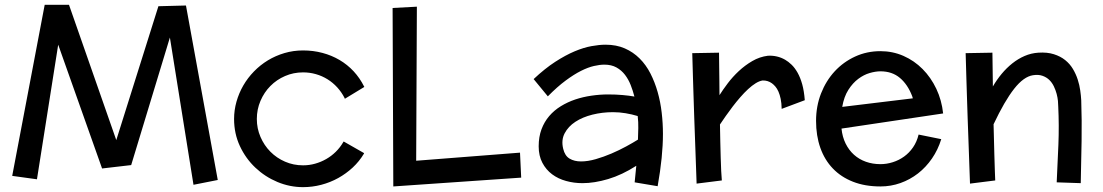

<svg xmlns="http://www.w3.org/2000/svg" viewBox="-20 -728 4590 799"><path d="M886.2 21 785.2 41 687 -571.8 525.9 -41 404.8 -26.9 222.2 -542 133.8 18.1 30.8 3.9 166 -708H267.1L463.9 -145L639.2 -702.1L753.9 -705.1Z M1496.1 -366.2 1415 -316.9 1414.1 -319.8Q1401.4 -344.7 1383.3 -364.5Q1365.2 -384.3 1342.8 -398.2Q1320.3 -412.1 1294.7 -419.4Q1269 -426.8 1241.2 -426.8Q1201.2 -426.8 1166.3 -411.6Q1131.3 -396.5 1105.2 -370.1Q1079.1 -343.8 1064 -308.3Q1048.8 -272.9 1048.8 -232.9Q1048.8 -193.4 1064 -158.2Q1079.1 -123 1105.2 -96.7Q1131.3 -70.3 1166.3 -55.2Q1201.2 -40 1241.2 -40Q1267.1 -40 1291.5 -46.9Q1315.9 -53.7 1337.6 -66.2Q1359.4 -78.6 1377.4 -96.4Q1395.5 -114.3 1408.2 -136.2L1410.2 -139.2L1495.1 -90.8L1494.1 -87.9Q1475.1 -56.2 1447.8 -30.8Q1420.4 -5.4 1387.5 12.9Q1354.5 31.2 1317.1 41Q1279.8 50.8 1241.2 50.8Q1186 50.8 1134.5 29.3Q1083 7.8 1042.7 -30.3Q1002.4 -68.4 978.3 -120.1Q954.1 -171.9 954.1 -232.9Q954.1 -269.5 964.1 -304.9Q974.1 -340.3 992.4 -372.1Q1010.7 -403.8 1036.9 -430.7Q1063 -457.5 1094.7 -476.8Q1126.5 -496.1 1163.6 -507.1Q1200.7 -518.1 1241.2 -518.1Q1283.7 -518.1 1322 -507.8Q1360.4 -497.6 1393.1 -478.3Q1425.8 -459 1451.7 -431.2Q1477.5 -403.3 1495.1 -368.2Z M2148.9 11.2 1616.7 47.9 1613.8 -694.8 1714.8 -700.2 1711.9 -59.1 2144 -92.8Z M2621.1 30.8 2627.9 -38.1Q2568.4 0 2511 17.1Q2453.6 34.2 2403.8 34.2Q2368.7 34.2 2335.7 25.1Q2302.7 16.1 2277.6 -2.7Q2252.4 -21.5 2237.1 -50.5Q2221.7 -79.6 2221.7 -119.1Q2221.7 -158.7 2233.4 -189.9Q2245.1 -221.2 2265.6 -245.1Q2286.1 -269 2314 -286.1Q2341.8 -303.2 2373.8 -314Q2405.8 -324.7 2440.9 -329.8Q2476.1 -335 2510.7 -335Q2543 -335 2570.8 -332.5Q2598.6 -330.1 2620.1 -326.2Q2613.8 -350.6 2604.5 -374.3Q2595.2 -397.9 2580.8 -416.7Q2566.4 -435.5 2545.4 -447.3Q2524.4 -459 2495.1 -459Q2476.1 -459 2451.7 -453.4Q2427.2 -447.8 2397.9 -433.1Q2368.7 -418.5 2334 -392.8Q2299.3 -367.2 2259.8 -327.1L2200.7 -398.9Q2247.6 -442.9 2290.5 -470.7Q2333.5 -498.5 2371.3 -514.4Q2409.2 -530.3 2441.7 -536.1Q2474.1 -542 2500 -542Q2544.9 -542 2580.1 -526.6Q2615.2 -511.2 2641.8 -484.6Q2668.5 -458 2686.8 -422.1Q2705.1 -386.2 2716.8 -345Q2728.5 -303.7 2733.6 -259.3Q2738.8 -214.8 2738.8 -170.9Q2738.8 -124 2733.4 -70.3Q2728 -16.6 2716.8 46.9ZM2634.8 -147Q2635.7 -171.4 2636.2 -195.3Q2636.7 -219.2 2633.8 -245.1Q2609.9 -252.4 2583.5 -256.8Q2557.1 -261.2 2530.8 -261.2Q2486.8 -261.2 2445.6 -251Q2404.3 -240.7 2374.5 -221.2Q2344.7 -201.7 2329.8 -173.3Q2314.9 -145 2323.7 -108.9Q2330.6 -79.6 2350.3 -67.9Q2370.1 -56.2 2397.9 -56.2Q2426.3 -56.2 2459.2 -65.7Q2492.2 -75.2 2524.7 -89.1Q2557.1 -103 2585.9 -118.7Q2614.7 -134.3 2634.8 -147Z M3232.9 -274.9Q3232.4 -298.8 3228.8 -316.4Q3225.1 -334 3219.5 -346.7Q3213.9 -359.4 3206.8 -367.7Q3199.7 -376 3192.4 -381.3Q3175.3 -393.6 3153.8 -393.1Q3140.1 -391.1 3124.8 -381.6Q3109.4 -372.1 3093.3 -357.2Q3077.1 -342.3 3060.8 -323.5Q3044.4 -304.7 3029.3 -284.9Q3014.2 -265.1 3000.5 -245.6Q2986.8 -226.1 2976.1 -210Q2976.6 -173.3 2977.5 -137.9Q2978.5 -102.5 2979.2 -72Q2980 -41.5 2981.2 -16.8Q2982.4 7.8 2983.9 22.9L2878.9 36.1Q2876 -47.9 2873.5 -116Q2871.1 -184.1 2869.1 -237.8Q2867.2 -291.5 2866 -332.5Q2864.7 -373.5 2863.8 -403.3Q2861.8 -473.1 2860.8 -506.8L2972.2 -508.8Q2972.7 -479 2972.9 -448Q2973.1 -417 2973.6 -391.1Q2974.1 -360.8 2974.1 -332Q2988.3 -354.5 3008.5 -381.3Q3028.8 -408.2 3054.4 -432.1Q3080.1 -456.1 3110.6 -473.9Q3141.1 -491.7 3175.8 -496.1Q3214.8 -498 3247.1 -479.5Q3260.7 -471.7 3274.2 -458.7Q3287.6 -445.8 3299.1 -425.5Q3310.5 -405.3 3318.4 -377.2Q3326.2 -349.1 3329.1 -311Z M3644 -44.9Q3669.9 -44.9 3695.3 -53Q3720.7 -61 3742.2 -76.4Q3763.7 -91.8 3779.5 -114.7Q3795.4 -137.7 3802.7 -168L3897 -148.9Q3883.3 -104.5 3858.4 -68.4Q3833.5 -32.2 3800.3 -6.3Q3767.1 19.5 3727.3 33.7Q3687.5 47.9 3644 47.9Q3579.6 47.9 3529.8 28.3Q3480 8.8 3445.8 -26.9Q3411.6 -62.5 3393.8 -112.8Q3376 -163.1 3376 -225.1Q3376 -286.1 3396.7 -339.1Q3417.5 -392.1 3453.6 -431.2Q3489.7 -470.2 3538.6 -492.7Q3587.4 -515.1 3644 -515.1Q3694.8 -515.1 3739.7 -495.4Q3784.7 -475.6 3819.3 -440.7Q3854 -405.8 3876.5 -358.4Q3898.9 -311 3904.8 -255.9L3481.9 -192.9Q3485.4 -158.2 3499 -130.6Q3512.7 -103 3533.9 -84Q3555.2 -64.9 3583.3 -54.9Q3611.3 -44.9 3644 -44.9ZM3778.8 -318.8 3775.9 -328.1Q3757.3 -376.5 3724.9 -403.8Q3692.4 -431.2 3644 -431.2Q3623.5 -431.2 3599.1 -424.1Q3574.7 -417 3551.8 -399.9Q3528.8 -382.8 3510.5 -354.2Q3492.2 -325.7 3484.9 -283.2Z M4016.6 36.1Q4013.7 -47.9 4011.2 -116Q4008.8 -184.1 4006.8 -237.8Q4004.9 -291.5 4003.7 -332.5Q4002.4 -373.5 4001.5 -403.3Q3999.5 -473.1 3998.5 -506.8L4109.9 -508.8L4111.8 -368.2Q4127.9 -396 4148.4 -420.7Q4168.9 -445.3 4192.9 -464.4Q4216.8 -483.4 4243.9 -495.1Q4271 -506.8 4300.8 -508.8Q4337.9 -511.2 4365.5 -502.4Q4393.1 -493.7 4412.6 -478Q4432.1 -462.4 4444.8 -441.2Q4457.5 -419.9 4464.8 -397.2Q4472.2 -374.5 4475.3 -352.1Q4478.5 -329.6 4479.5 -311Q4482.4 -227.1 4481 -142.1Q4479.5 -57.1 4477.5 34.2L4377.4 30.8Q4381.3 -47.9 4384.5 -126.5Q4387.7 -205.1 4383.8 -285.2Q4383.8 -293.9 4382.6 -307.9Q4381.3 -321.8 4377.2 -337.4Q4373 -353 4365.7 -368.4Q4358.4 -383.8 4346.7 -395.3Q4335 -406.7 4318.1 -412.6Q4301.3 -418.5 4278.8 -415Q4240.2 -409.2 4200.4 -358.6Q4160.6 -308.1 4114.7 -210.9Q4116.7 -132.3 4117.9 -85.7Q4119.1 -39.1 4120.1 -15.1Q4121.1 13.2 4121.6 22.9Z"/></svg>

Font: McLaren
Style: Regular
Weight: 400
Designer: Astigmatic (AOETI)
Foundry: Astigmatic (AOETI)
Version: Version 1.000